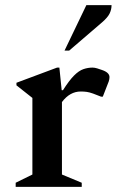

<svg xmlns="http://www.w3.org/2000/svg" viewBox="-20 -727 454 747"><path d="M41 0V-16L106 -48V-346L44 -395V-405L202 -464H211L220 -376H225Q249 -414 268 -433Q287 -452 304.5 -458Q322 -464 340 -464Q348 -464 358 -461Q368 -458 376 -455Q406 -445 406 -427Q406 -419 403 -410L380 -351H373L342 -363Q328 -368 317.5 -369.5Q307 -371 294 -371Q252 -371 221 -330V-48L298 -16V0ZM231 -530 316 -707H414Q414 -690 406.5 -674.5Q399 -659 377 -640L249 -530Z"/></svg>

Font: Spectral SemiBold
Style: Regular
Weight: 600
Designer: Jean-Baptiste Levee
Foundry: Production Type
Version: Version 2.001